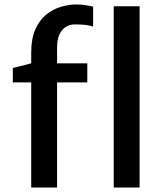

<svg xmlns="http://www.w3.org/2000/svg" viewBox="-20 -841 736 861"><path d="M120 0V-471.5H37.5V-536L120 -557V-606Q120 -668 138.5 -709.5Q157 -751 187.2 -775.5Q217.5 -800 253.2 -810.5Q289 -821 323 -821Q347.5 -821 368.5 -817.2Q389.5 -813.5 397.5 -811V-722Q383 -726.5 365 -729Q347 -731.5 315 -731.5Q280.5 -731.5 258.2 -705.2Q236 -679 236 -626V-557H371.5V-471.5H236V0ZM490 0V-813H606V0Z"/></svg>

Font: Koeln Type Sans
Style: Regular
Weight: 400
Designer: Eben Sorkin
Foundry: Eben Sorkin
Version: Version 2.001